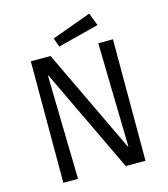

<svg xmlns="http://www.w3.org/2000/svg" viewBox="-125 -964 930 1061"><g transform="rotate(-15 340.0 -433.0)"><path d="M105 0V-695H218L501 -101H504L491 -695H575V0H462L179 -594H176L189 0ZM278 -733 260 -784 485 -866 513 -793Z"/></g></svg>

Font: Ruda
Style: Regular
Weight: 400
Designer: Mariela Monsalve and Angelina Sanchez
Foundry: Mariela Monsalve and Angelina Sanchez
Version: Version 2.000